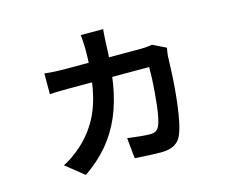

<svg xmlns="http://www.w3.org/2000/svg" viewBox="-98 -767 1195 981"><g transform="rotate(-15 500.0 -276.5)"><path d="M520 -625Q518 -611 517 -590Q516 -569 515 -555Q512 -436 496.5 -342Q481 -248 449 -173.5Q417 -99 366.5 -39Q316 21 242 72L146 -5Q172 -17 200 -37.5Q228 -58 245 -73Q302 -125 337.5 -190Q373 -255 389.5 -343.5Q406 -432 406 -552Q406 -561 405 -575Q404 -589 403.5 -602.5Q403 -616 401 -625ZM810 -449Q808 -439 806.5 -427Q805 -415 804 -407Q803 -382 801.5 -341.5Q800 -301 796.5 -253Q793 -205 787 -156.5Q781 -108 772.5 -66.5Q764 -25 752 2Q740 30 713.5 45Q687 60 644 60Q623 60 598 59Q573 58 549 56.5Q525 55 505 54L494 -55Q524 -51 557.5 -47.5Q591 -44 613 -44Q633 -44 643.5 -50.5Q654 -57 661 -71Q669 -87 674.5 -114Q680 -141 684 -174.5Q688 -208 691 -244Q694 -280 695.5 -314.5Q697 -349 697 -377H273Q251 -377 223.5 -376.5Q196 -376 171 -374V-484Q196 -481 223 -479.5Q250 -478 273 -478H682Q698 -478 712.5 -479.5Q727 -481 740 -483Z"/></g></svg>

Font: Noto Sans HK SemiBold
Style: Regular
Weight: 600
Version: Version 2.004-H2;hotconv 1.0.118;makeotfexe 2.5.65603